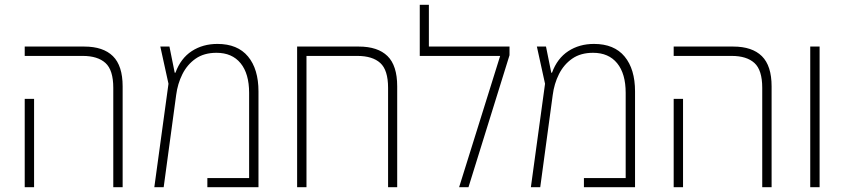

<svg xmlns="http://www.w3.org/2000/svg" viewBox="-20 -780 3518 800"><path d="M452 0V-414Q452 -488 419.5 -517.5Q387 -547 325 -547H83V-586H331Q410 -586 450.5 -546Q491 -506 491 -420V0ZM83 0V-368H122V0Z M886 -597Q970 -597 1013.5 -544.5Q1057 -492 1057 -399V0H844V-38H1018V-393Q1018 -473 982.5 -516.5Q947 -560 882 -560Q830 -560 795 -535.5Q760 -511 740 -471Q720 -431 714 -384L662 0H623L682 -431L648 -586H686L708 -477H711Q733 -537 779 -567Q825 -597 886 -597Z M1475 -586Q1554 -586 1594.5 -546.5Q1635 -507 1635 -420V0H1597V-414Q1597 -488 1564.5 -517.5Q1532 -547 1469 -547H1257V0H1218V-586Z M1767 -586H2103V-550L1932 0H1893L2064 -547H1729V-760H1767Z M2455 -597Q2539 -597 2582.5 -544.5Q2626 -492 2626 -399V0H2413V-38H2587V-393Q2587 -473 2551.5 -516.5Q2516 -560 2451 -560Q2399 -560 2364 -535.5Q2329 -511 2309 -471Q2289 -431 2283 -384L2231 0H2192L2251 -431L2217 -586H2255L2277 -477H2280Q2302 -537 2348 -567Q2394 -597 2455 -597Z M3156 0V-414Q3156 -488 3123.5 -517.5Q3091 -547 3029 -547H2787V-586H3035Q3114 -586 3154.5 -546Q3195 -506 3195 -420V0ZM2787 0V-368H2826V0Z M3356 0V-586H3395V0Z"/></svg>

Font: Noto Sans Hebrew SemiCondensed ExtraLight
Style: Regular
Weight: 200
Width: 4
Designer: Monotype Design Team
Foundry: Monotype Imaging Inc.
Version: Version 2.004; ttfautohint (v1.8.4.7-5d5b)